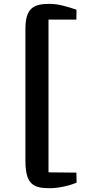

<svg xmlns="http://www.w3.org/2000/svg" viewBox="-20 -887 530 1011"><path d="M113.8 -43.5C113.8 80.6 151.9 104 241.2 104C289.6 104 347.2 90.3 383.3 74.7C383.3 57.1 382.3 40 382.3 22L235.4 20.5V-783.7H382.3C382.3 -801.3 382.8 -818.4 382.8 -835.9C338.4 -850.6 289.6 -866.7 240.7 -866.7C151.9 -866.7 113.8 -840.3 113.8 -732.9Z"/></svg>

Font: Merriweather
Style: Bold
Weight: 700
Designer: Eben Sorkin ( eben@eyebytes.com )
Foundry: Sorkin Type Co.
Version: Version 1.003